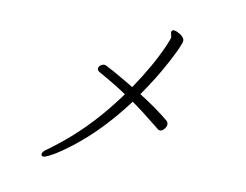

<svg xmlns="http://www.w3.org/2000/svg" viewBox="-75 -783 1150 897"><g transform="rotate(10 500.0 -334.5)"><path d="M674 -643 669 -667Q669 -669 671 -673Q674 -678 680.5 -678Q687 -678 700 -672Q732 -656 732 -637.5Q732 -619 685 -530.5Q638 -442 578 -357Q663 -304 721 -255Q727 -249 727 -239Q727 -229 717.5 -217.5Q708 -206 699.5 -206Q691 -206 687 -210Q602 -279 549 -316Q437 -166 312 -69Q260 -29 226.5 -10Q193 9 182.5 9Q172 9 172 -1.5Q172 -12 191 -25Q210 -38 260 -78Q393 -186 507 -344Q452 -381 373 -425Q362 -432 362 -440.5Q362 -449 370.5 -456Q379 -463 389.5 -463Q400 -463 535 -383Q614 -500 658 -600Q674 -638 674 -643Z"/></g></svg>

Font: LXGW WenKai Light
Style: Regular
Weight: 300
Designer: LXGW / Fontworks Inc.
Foundry: LXGW / Fontworks Inc.
Version: Version 1.501; October 10, 2024